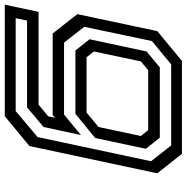

<svg xmlns="http://www.w3.org/2000/svg" viewBox="-21 -571 780 802"><g transform="rotate(90 369.0 -170.0)"><path d="M-12.5 200 17.5 59H405L454 18.5L460 -10L448 0H108L27 -103L98 -437L222.5 -540H610.5L692 -437L578 97L453.5 200ZM44 154.5H432L540.5 63L641.5 -411L575.5 -495H237L139.5 -414.5L80 -132L146 -47.5H446.5L532 -118L498.5 38L416.5 107H54ZM179 -95 132 -154 183 -392.5 249.5 -447.5H543L589.5 -389.5L544.5 -177.5L443.5 -95ZM207 -141.5H438L498.5 -191.5L536 -368.5L511.5 -399H261.5L224.5 -368.5L183 -172Z"/></g></svg>

Font: Tourney Expanded Medium
Style: Italic
Weight: 500
Width: 7
Italic angle: -12°
Designer: Tyler Finck
Foundry: Etcetera Type Co
Version: Version 1.010; ttfautohint (v1.8.3)